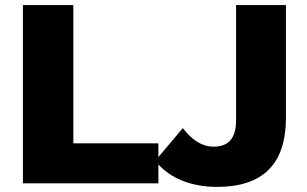

<svg xmlns="http://www.w3.org/2000/svg" viewBox="-20 -720 1207 754"><path d="M70 -700H268V-157H602V-103L698 -217Q753 -144 819 -144Q907 -144 907 -246V-700H1103V-258Q1103 -121 1035 -53.5Q967 14 833 14Q755 14 692 -12Q639 -34 602 -74V0H70Z"/></svg>

Font: CMG Sans ExtraBold
Style: Regular
Weight: 800
Designer: Julieta Ulanovsky
Foundry: Julieta Ulanovsky
Version: Version 7.200